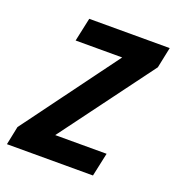

<svg xmlns="http://www.w3.org/2000/svg" viewBox="-132 -628 656 713"><g transform="rotate(20 196.0 -271.0)"><path d="M-27 0H313L333 -93H130L402 -460L419 -542H101L81 -449H265L-12 -73Z"/></g></svg>

Font: Noto Sans SemiCondensed SemiBold
Style: Italic
Weight: 600
Width: 4
Italic angle: -12°
Designer: Monotype Design Team
Foundry: Monotype Imaging Inc.
Version: Version 2.013